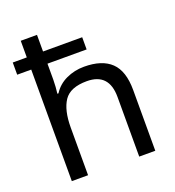

<svg xmlns="http://www.w3.org/2000/svg" viewBox="-137 -868 892 977"><g transform="rotate(-20 309.0 -380.0)"><path d="M173 -760V-670H385V-604H173V-517Q173 -498 171.5 -478.5Q170 -459 168 -443H174Q200 -484 245 -505Q290 -526 342 -526Q439 -526 488 -479Q537 -432 537 -329V0H450V-323Q450 -452 330 -452Q240 -452 206.5 -402Q173 -352 173 -258V0H85V-604H9V-670H85V-760Z"/></g></svg>

Font: Noto Sans Tifinagh Adrar
Style: Regular
Weight: 400
Designer: JamraPatel
Foundry: JamraPatel LLC
Version: Version 2.006; ttfautohint (v1.8.4.7-5d5b)